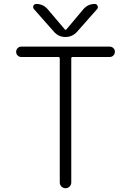

<svg xmlns="http://www.w3.org/2000/svg" viewBox="-20 -995 673 993"><path d="M546.9 -700.2H355.5Q348.6 -700.2 348.6 -693.4V-50.8Q348.6 -39.1 339.8 -30.3Q331.1 -21.5 318.8 -21.5Q306.6 -21.5 297.9 -30.3Q289.1 -39.1 289.1 -50.8V-693.4Q289.1 -700.2 281.2 -700.2H89.8Q79.1 -700.2 71.3 -708Q63.5 -715.8 63.5 -727.1Q63.5 -738.3 71.3 -746.1Q79.1 -753.9 89.8 -753.9H546.9Q558.6 -753.9 566.4 -746.1Q574.2 -738.3 574.2 -727.1Q574.2 -715.8 566.4 -708Q558.6 -700.2 546.9 -700.2ZM314.5 -843.8Q319.3 -837.9 324.2 -843.8L411.1 -947.3Q434.6 -974.6 470.7 -974.6Q480.5 -974.6 484.4 -964.8Q486.3 -960.9 486.3 -958Q486.3 -952.1 482.4 -948.2L378.9 -831.1Q354.5 -803.7 318.4 -803.7Q282.2 -803.7 258.8 -831.1L155.3 -948.2Q151.4 -953.1 151.4 -958Q151.4 -961.9 152.3 -964.8Q157.2 -974.6 168 -974.6Q203.1 -974.6 226.6 -947.3Z"/></svg>

Font: Gen Jyuu Gothic P Light
Style: Regular
Weight: 200
Designer: [Source Han Sans]
Ryoko NISHIZUKA  (kana & ideographs); Paul D. Hunt (Latin, Greek & Cyrillic); Wenlong ZHANG  (bopomofo
Version: Version 1.002.20150607